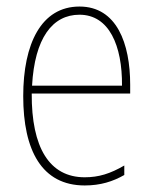

<svg xmlns="http://www.w3.org/2000/svg" viewBox="-20 -557 468 587"><path d="M223 -537C106 -537 51 -423 51 -263C51 -97 108 10 239 10C287 10 325 -2 360 -22V-51C317 -26 282 -15 239 -15C131 -15 76 -106 77 -271H378V-298C378 -424 337 -537 223 -537ZM223 -512C314 -512 354 -417 353 -295H78C86 -440 140 -512 223 -512Z"/></svg>

Font: Noto Sans Armenian Condensed Thin
Style: Regular
Weight: 100
Width: 3
Designer: Monotype Design Team
Foundry: Monotype Imaging Inc.
Version: Version 2.008